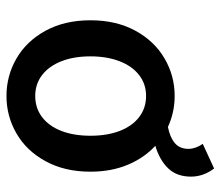

<svg xmlns="http://www.w3.org/2000/svg" viewBox="-64 -599 675 587"><g transform="rotate(90 273.5 -305.5)"><path d="M425.8 -442.9Q462.9 -408.7 483.9 -358.2Q504.9 -307.6 504.9 -244.6Q504.9 -166 473.1 -107.7Q441.4 -49.3 388.4 -18.6Q335.4 12.2 273.4 12.2Q211.4 12.2 158.4 -18.6Q105.5 -49.3 73.7 -107.7Q42 -166 42 -244.6Q42 -323.2 73.7 -381.6Q105.5 -439.9 158.4 -470.9Q211.4 -502 273.4 -502Q323.2 -502 368.2 -481.4Q400.4 -487.8 417.7 -502.7Q435.1 -517.6 435.1 -544.4Q435.1 -565.4 419.9 -587.9L495.1 -622.6Q520 -589.8 520 -551.8Q520 -508.3 494.4 -481.9Q468.8 -455.6 425.8 -442.9ZM152.3 -244.6Q152.3 -193.8 167.2 -155.8Q182.1 -117.7 209.5 -96.7Q236.8 -75.7 273.4 -75.7Q310.5 -75.7 338.1 -96.7Q365.7 -117.7 380.4 -155.8Q395 -193.8 395 -244.6Q395 -295.4 380.4 -333.7Q365.7 -372.1 338.1 -393.3Q310.5 -414.6 273.4 -414.6Q236.8 -414.6 209.5 -393.3Q182.1 -372.1 167.2 -333.5Q152.3 -294.9 152.3 -244.6Z"/></g></svg>

Font: Varta
Style: Bold
Weight: 700
Designer: Joana Correia, Viktoriya Grabowska, Eben Sorkin
Foundry: Sorkin Type
Version: Version 1.002; ttfautohint (v1.3) -l 8 -r 24 -G 200 -x 12 -H